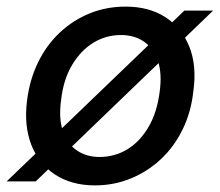

<svg xmlns="http://www.w3.org/2000/svg" viewBox="-32 -549 665 581"><path d="M-12 0 526 -517H613L76 0ZM255 12Q185 12 135 -20.5Q85 -53 62.5 -111.5Q40 -170 50 -246Q58 -309 83.5 -361Q109 -413 149 -450.5Q189 -488 239.5 -508.5Q290 -529 348 -529Q419 -529 468.5 -497Q518 -465 541 -407.5Q564 -350 553 -272Q546 -209 520.5 -157Q495 -105 455 -67.5Q415 -30 364 -9Q313 12 255 12ZM269 -74Q315 -74 353 -97Q391 -120 417 -164Q443 -208 451 -270Q459 -327 445.5 -365.5Q432 -404 403 -423.5Q374 -443 334 -443Q289 -443 251 -420Q213 -397 186.5 -353Q160 -309 153 -247Q145 -191 158.5 -152Q172 -113 201 -93.5Q230 -74 269 -74Z"/></svg>

Font: DM Sans 11pt Medium
Style: Italic
Weight: 500
Italic angle: -10°
Version: Version 4.004;gftools[0.9.30]